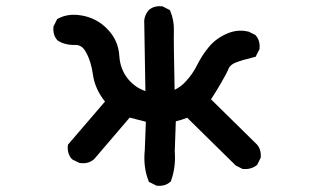

<svg xmlns="http://www.w3.org/2000/svg" viewBox="-20 -586 1040 626"><path d="M488.8 18.6 469.2 8.8 465.8 7.3 464.4 3.9Q446.3 -41.5 452.1 -97.2L455.6 -189L402.8 -202.6L287.6 -67.9L287.1 -67.4L286.6 -66.9Q267.6 -50.3 239.7 -54.7L238.3 -55.2L236.8 -55.7L217.3 -65.4L215.8 -66.4L214.4 -67.4Q198.7 -84.5 201.2 -111.3L201.7 -114.3L203.6 -116.7L322.3 -254.9Q290 -295.4 283.2 -341.3Q276.9 -386.7 260.7 -415Q253.9 -428.2 244.9 -434.1Q235.8 -439.9 224.6 -439.5Q192.4 -438.5 168.5 -453.6L167.5 -454.6L166.5 -455.6Q151.9 -472.2 154.3 -498V-500L155.3 -501.5L165 -521L166.5 -523.9L169.4 -525.4Q201.2 -542.5 242.7 -536.1Q255.9 -534.2 267.8 -530.3Q279.8 -526.4 290.8 -520.8Q301.8 -515.1 311.5 -507.8Q321.3 -500.5 330.1 -491.2Q366.2 -454.6 369.1 -402.8Q372.1 -358.4 398.9 -326.7Q421.9 -299.8 454.1 -289.1L450.2 -518.6V-519V-519.5Q451.2 -528.8 454.8 -537.1Q458.5 -545.4 464.4 -552.2L464.8 -552.7L465.3 -553.2Q481.9 -567.9 507.8 -565.4H509.8L511.2 -564.5L530.8 -554.7L533.7 -553.2L535.2 -549.8Q541.5 -535.2 544.4 -519Q547.4 -502.9 546.9 -485.8Q545.9 -455.6 549.3 -293Q554.7 -295.9 559.6 -298.8Q564.5 -301.8 569.1 -305.2Q573.7 -308.6 578.1 -312.7Q582.5 -316.9 586.4 -321.3Q607.9 -344.2 623 -374.5Q639.2 -406.7 661.1 -433.1Q683.6 -460 718.3 -475.6Q753.9 -491.7 789.6 -482.9H790.5L791.5 -482.4L811 -472.7L813 -471.7L814 -470.2Q828.6 -453.6 826.2 -427.7V-425.8L825.2 -424.3L815.4 -404.8L813.5 -400.9L809.1 -399.9Q768.6 -390.1 748 -381.8Q731 -375 725.6 -362.8Q718.8 -346.2 700.7 -315.4Q692.9 -301.8 684.6 -288.3Q676.3 -274.9 668 -262.2L817.4 -115.2H817.9V-114.7Q821.8 -110.4 824.2 -105.7Q826.7 -101.1 828.1 -95.7Q829.6 -90.3 830.1 -84.7Q830.6 -79.1 830.1 -73.2V-71.3L829.1 -69.8L819.3 -50.3L818.4 -48.3L816.4 -46.9Q797.9 -32.7 772.5 -35.2H770.5L769 -36.1L749.5 -45.9L748 -46.9L747.1 -47.9L590.3 -202.1Q570.3 -194.3 553.2 -190.4L549.8 -92.8Q553.7 -41 537.6 3.4L536.6 5.9L534.7 7.3Q518.1 22 492.2 19.5H490.2Z"/></svg>

Font: NaikaiFont
Style: Bold
Weight: 700
Version: Version 1.89